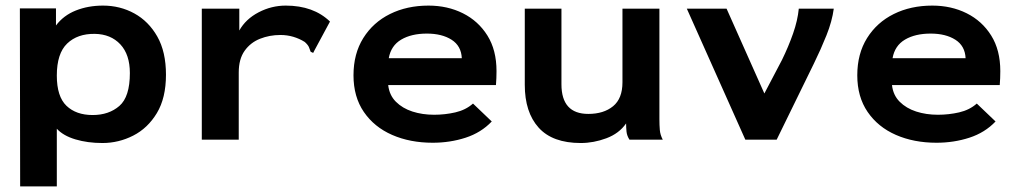

<svg xmlns="http://www.w3.org/2000/svg" viewBox="-20 -499 3640 686"><path d="M52 167 51 -469H180V-408Q207 -444 251 -461.5Q295 -479 348 -479Q409 -479 460 -451Q511 -423 542 -368.5Q573 -314 573 -232Q573 -149 540.5 -95Q508 -41 456 -14.5Q404 12 346 12Q293 12 249.5 -1Q206 -14 183 -39V167ZM311 -88Q369 -88 406.5 -120.5Q444 -153 444 -238Q444 -304 410 -340.5Q376 -377 319 -378Q257 -379 220 -343.5Q183 -308 183 -229Q183 -154 217.5 -121Q252 -88 311 -88Z M701 -468H835V-390Q858 -431 904 -455Q950 -479 1001 -479Q1100 -479 1159 -422L1103 -318L1099 -310L1090 -314Q1087 -322 1084 -330Q1081 -338 1069 -349Q1050 -361 1028 -367.5Q1006 -374 982 -374Q943 -374 909 -360.5Q875 -347 854 -317.5Q833 -288 833 -240V0H701Z M1526 11Q1445 11 1381 -17Q1317 -45 1280 -99Q1243 -153 1243 -230Q1243 -307 1278 -363Q1313 -419 1373.5 -449Q1434 -479 1511 -479Q1579 -479 1634 -451.5Q1689 -424 1721.5 -372Q1754 -320 1754 -245Q1754 -234 1753.5 -220Q1753 -206 1752 -195H1367Q1371 -159 1394.5 -135.5Q1418 -112 1453.5 -100.5Q1489 -89 1531 -89Q1570 -89 1607 -97.5Q1644 -106 1670 -129L1737 -65Q1699 -25 1643.5 -7Q1588 11 1526 11ZM1369 -291H1630Q1628 -335 1593.5 -357Q1559 -379 1505 -379Q1450 -379 1413.5 -357.5Q1377 -336 1369 -291Z M2055 12Q1954 12 1904.5 -43Q1855 -98 1855 -196V-468H1986V-198Q1986 -92 2082 -92Q2137 -92 2170.5 -119.5Q2204 -147 2204 -205V-468H2336V-74Q2336 -52 2337.5 -34.5Q2339 -17 2348 0H2229Q2220 -14 2218.5 -28.5Q2217 -43 2217 -58Q2192 -22 2146.5 -5Q2101 12 2055 12Z M2643 0 2434 -468H2576L2711 -165L2774 -285Q2797 -332 2813.5 -379Q2830 -426 2834 -468H2959Q2953 -423 2933 -373Q2913 -323 2888 -272L2755 0Z M3326 11Q3245 11 3181 -17Q3117 -45 3080 -99Q3043 -153 3043 -230Q3043 -307 3078 -363Q3113 -419 3173.5 -449Q3234 -479 3311 -479Q3379 -479 3434 -451.5Q3489 -424 3521.5 -372Q3554 -320 3554 -245Q3554 -234 3553.5 -220Q3553 -206 3552 -195H3167Q3171 -159 3194.5 -135.5Q3218 -112 3253.5 -100.5Q3289 -89 3331 -89Q3370 -89 3407 -97.5Q3444 -106 3470 -129L3537 -65Q3499 -25 3443.5 -7Q3388 11 3326 11ZM3169 -291H3430Q3428 -335 3393.5 -357Q3359 -379 3305 -379Q3250 -379 3213.5 -357.5Q3177 -336 3169 -291Z"/></svg>

Font: Inconsolata Expanded ExtraBold
Style: Regular
Weight: 800
Width: 7
Monospace: yes
Designer: Raph Levien, Cyreal, Brenton Simpson
Foundry: Raph Levien, Cyreal, Google
Version: Version 3.001; ttfautohint (v1.8.2.53-6de2)